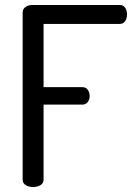

<svg xmlns="http://www.w3.org/2000/svg" viewBox="-20 -751 537 771"><path d="M71 -29V-701Q71 -715 82.5 -723Q94 -731 109 -731H461Q475 -731 482.5 -720Q490 -709 490 -694Q490 -677 482.5 -666Q475 -655 461 -655H155V-401H311Q325 -401 332.5 -390.5Q340 -380 340 -365Q340 -352 332.5 -341.5Q325 -331 311 -331H155V-29Q155 -15 142.5 -7.5Q130 0 113 0Q96 0 83.5 -7.5Q71 -15 71 -29Z"/></svg>

Font: Dosis
Style: Medium
Weight: 500
Designer: Edgar Tolentino, Pablo Impallari, Igino Marini
Foundry: Edgar Tolentino, Pablo Impallari, Igino Marini
Version: Version 1.007